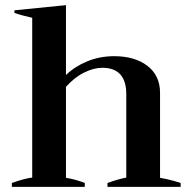

<svg xmlns="http://www.w3.org/2000/svg" viewBox="-20 -725 741 745"><path d="M681 -15V0H397V-15Q442 -31 470 -36V-359Q470 -462 377 -462Q344 -462 306.5 -443.5Q269 -425 236 -388V-35Q274 -29 309 -15V0H26V-15Q77 -33 105 -36V-656Q64 -665 36 -675V-685L236 -705V-434Q270 -467 318.5 -487Q367 -507 423 -507Q503 -507 552 -469.5Q601 -432 601 -365V-35Q642 -28 681 -15Z"/></svg>

Font: Trirong SemiBold
Style: Regular
Weight: 600
Designer: Katatrad Team
Foundry: CadsonDemak
Version: Version 1.001